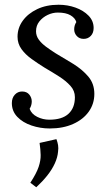

<svg xmlns="http://www.w3.org/2000/svg" viewBox="-20 -531 468 810"><path d="M190 11Q150 11 113 -1.5Q76 -14 53 -38Q30 -62 30 -96Q30 -118 42.5 -131.5Q55 -145 73 -145Q93 -145 103.5 -132Q114 -119 114 -103Q114 -96 112 -88Q110 -80 105 -72Q113 -50 137 -38Q161 -26 188 -26Q242 -26 269 -51Q296 -76 296 -121Q296 -148 277 -169Q258 -190 229 -208.5Q200 -227 169 -245Q140 -263 113.5 -282Q87 -301 70.5 -324Q54 -347 54 -376Q54 -413 76 -443.5Q98 -474 137 -492.5Q176 -511 227 -511Q265 -511 298.5 -499Q332 -487 353.5 -465Q375 -443 375 -413Q375 -392 363 -379.5Q351 -367 333 -367Q315 -367 304 -379Q293 -391 293 -407Q293 -415 295 -422.5Q297 -430 302 -438Q297 -455 277.5 -466.5Q258 -478 224 -478Q202 -478 181 -468Q160 -458 146 -440.5Q132 -423 132 -399Q132 -380 143.5 -364Q155 -348 174 -334Q193 -320 215 -306Q251 -285 289 -261.5Q327 -238 352.5 -208Q378 -178 378 -135Q378 -93 354.5 -60Q331 -27 288.5 -8Q246 11 190 11ZM133 259 108 240Q134 200 143 173Q152 146 151.5 123Q151 100 147 72L218 56Q223 69 225 81.5Q227 94 225 108Q223 133 211 159Q199 185 179 210Q159 235 133 259Z"/></svg>

Font: Lora Italic
Style: Italic
Weight: 400
Italic angle: -3°
Designer: Olga Karpushina, Alexei Vanyashin (Cyrillic)
Foundry: Cyreal
Version: Version 2.210; ttfautohint (v1.8.1.43-b0c9)